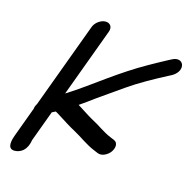

<svg xmlns="http://www.w3.org/2000/svg" viewBox="-107 -783 959 954"><g transform="rotate(15 372.5 -306.5)"><path d="M260.3 -631 97.8 -191.5C94.5 -186.2 88.4 -176.2 87.7 -164.3L31.1 -11C26.5 1.3 -0.2 72.4 60.8 61C114.5 51 119.4 -9.1 120.1 -11L178.9 -170.1C184 -172.7 188.8 -175 197.3 -179.3C205.4 -174.7 214.4 -169.8 224.5 -162.9C250.4 -146.2 284.3 -124.5 313.2 -109.2C351.9 -88.6 386.8 -59.9 432.9 -41.4L451.7 -33.5C474.1 -23.8 503.4 -40 517.3 -59.3C530.9 -78 536.9 -107.1 513.1 -117.5L493.8 -125.5C453.1 -141.9 423.7 -167.1 379.3 -189.9C353.5 -204.3 326.6 -223.2 298.4 -240.4C323.3 -257.4 347.4 -274.7 372.1 -293.3C408.8 -319.2 462.9 -356.9 497 -380.8C555.8 -422 626.8 -461.3 691.5 -495L708.9 -504C709.7 -504.4 711 -505.2 712 -505.8C770.4 -543 743.1 -607.9 687.6 -579L670.1 -569.9C639.4 -553.5 611.4 -538.2 579.9 -520.3C515.6 -484 460.1 -446.6 400.1 -404C337.8 -359.8 283.4 -318.1 218.7 -277.6L349.3 -631C358.7 -656.3 344.6 -675 321.1 -675C297.6 -675 269.7 -656.3 260.3 -631Z"/></g></svg>

Font: Just Breathe
Style: BdObl7
Weight: 400
Foundry: Cannot Into Space Fonts
Version: Version 0.72